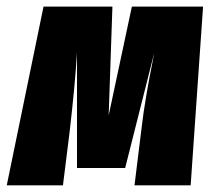

<svg xmlns="http://www.w3.org/2000/svg" viewBox="-50 -554 636 574"><path d="M557.1 -534.2 520 0H352.1L372.1 -162.1Q374 -177.7 376 -192.9Q377.9 -208 379.4 -218.5Q380.9 -229 383.8 -246.1Q386.7 -263.2 387.7 -270.3Q388.7 -277.3 392.6 -298.8Q396.5 -320.3 397.7 -326.2Q398.9 -332 404.3 -360.1Q409.7 -388.2 411.1 -396L324.2 -51.8H180.2V-396Q174.3 -299.3 158.2 -160.2L138.2 0H-29.8L80.1 -534.2H286.1L274.9 -209L344.2 -534.2Z"/></svg>

Font: Fira Sans Compressed Heavy
Style: Italic
Weight: 900
Width: 3
Italic angle: -8°
Designer: Carrois Corporate & Edenspiekermann AG
Foundry: Carrois Corporate GbR & Edenspiekermann AG
Version: Version 4.203;PS 004.203;hotconv 1.0.88;makeotf.lib2.5.64775